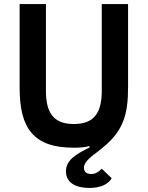

<svg xmlns="http://www.w3.org/2000/svg" viewBox="-20 -718 730 949"><path d="M207 -698V-269C207 -160 245 -105 345 -105C445 -105 483 -160 483 -269V-698H613V-286C613 -218 607 -164 588 -117C569 -69 539 -31 492 8C479 19 467 28 456 37C432 54 414 70 403 86C398 94 395 102 395 111C395 134 411 142 431 142C454 142 468 131 483 116L532 163C516 192 478 211 421 211C390 211 361 205 340 192C319 179 306 158 306 129C306 74 353 45 424 10L421 4C398 11 372 12 344 12C245 12 180 -11 137 -60C94 -109 77 -183 77 -286V-698Z"/></svg>

Font: Plexus Sans SemiBold
Style: Regular
Weight: 600
Version: Version 2.001;PS 002.001;hotconv 1.0.70;makeotf.lib2.5.58329